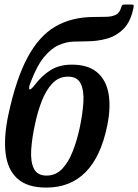

<svg xmlns="http://www.w3.org/2000/svg" viewBox="-20 -817 611 848"><path d="M569.5 -782.5Q557.5 -722 526 -690Q494.5 -658 451.8 -646.2Q409 -634.5 364 -634.5Q335.5 -634.5 303.5 -633.2Q271.5 -632 238.8 -617.5Q206 -603 174.5 -565Q143 -527 115 -453Q105.5 -429 109.8 -423.2Q114 -417.5 131.5 -439.5Q165 -483.5 203.8 -507.5Q242.5 -531.5 297 -531.5Q369 -531.5 409 -497.5Q449 -463.5 459.5 -402.8Q470 -342 453.5 -261.5Q397.5 11.5 184 11.5Q101 11.5 57.2 -27.8Q13.5 -67 4.8 -139.5Q-4 -212 17 -310.5Q51 -469 101.8 -563.5Q152.5 -658 224.8 -700Q297 -742 395 -742Q426 -742 450.8 -742.8Q475.5 -743.5 492 -752Q508.5 -760.5 515 -783.5Q518 -792 520.2 -794.5Q522.5 -797 532 -797H559.5Q568.5 -797 570 -794.2Q571.5 -791.5 569.5 -782.5ZM135 -270Q121 -207 117.8 -155.2Q114.5 -103.5 129.5 -72.5Q144.5 -41.5 185.5 -41.5Q226.5 -41.5 254.8 -71.5Q283 -101.5 301.5 -149.2Q320 -197 331.5 -250Q345 -313 348.2 -364.8Q351.5 -416.5 336.5 -447.5Q321.5 -478.5 280.5 -478.5Q239.5 -478.5 211.2 -448.5Q183 -418.5 164.5 -370.8Q146 -323 135 -270Z"/></svg>

Font: Besley* Narrow Medium
Style: Italic
Weight: 500
Width: 4
Italic angle: -13°
Designer: Owen Earl
Foundry: indestructible type*
Version: Version 3.000; ttfautohint (v1.8.3)